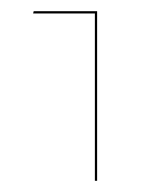

<svg xmlns="http://www.w3.org/2000/svg" viewBox="-20 -577 288 342"><path d="M149 -553H39L40 -557H153V-255H149Z"/></svg>

Font: FiraGO Four
Style: Regular
Weight: 100
Designer: bBox Type
Foundry: bBox Type GmbH
Version: Version 1.001